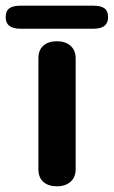

<svg xmlns="http://www.w3.org/2000/svg" viewBox="-71 -645 400 675"><path d="M64 -50V-440Q64 -469 81.5 -484.5Q99 -500 129 -500Q159 -500 177 -484Q195 -468 195 -440V-50Q195 -22 177 -6Q159 10 129 10Q99 10 81.5 -5.5Q64 -21 64 -50ZM-51 -584Q-51 -606 -38.5 -615.5Q-26 -625 1 -625H257Q284 -625 296.5 -615.5Q309 -606 309 -584Q309 -544 257 -544H1Q-51 -544 -51 -584Z"/></svg>

Font: Kodchasan
Style: Bold
Weight: 700
Designer: Katatrad Aksorn Co.,Ltd.
Foundry: Cadson Demak Co.,Ltd.
Version: Version 1.000; ttfautohint (v1.6)